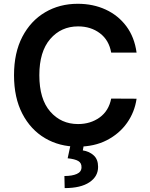

<svg xmlns="http://www.w3.org/2000/svg" viewBox="-20 -757 784 1004"><path d="M694.2 -481.9H561.4Q550.1 -547.2 502.5 -583.1Q454.9 -619 388.5 -619Q299.4 -619 242.5 -552.9Q185.7 -486.9 185.7 -363.6Q185.7 -238.6 242.7 -173.5Q299.7 -108.3 388.1 -108.3Q453.5 -108.3 501.2 -142.9Q549 -177.6 561.4 -241.5L694.2 -240.8Q684.3 -171.2 644.2 -114.3Q604 -57.5 538.5 -23.8Q473 9.9 386.4 9.9Q290.5 9.9 215.2 -34.6Q139.9 -79.2 96.6 -162.8Q53.3 -246.4 53.3 -363.6Q53.3 -481.2 96.9 -564.8Q140.6 -648.4 216.1 -692.8Q291.5 -737.2 386.4 -737.2Q467 -737.2 532.5 -707Q598 -676.8 640.6 -619.9Q683.2 -562.9 694.2 -481.9ZM349.1 -0.7H418.7L413 29.5Q446.4 34.4 469.6 55.2Q492.9 76 492.9 115.1Q493.3 165.5 447.8 196Q402.3 226.6 318.2 226.6L316.8 163.4Q357.6 163.4 381.7 152.5Q405.9 141.7 406.2 118.3Q407 95.5 389.4 85Q371.8 74.6 333.8 70.7Z"/></svg>

Font: Inter UI Semi Bold
Style: Regular
Weight: 600
Designer: Rasmus Andersson
Foundry: rsms
Version: 3.2;8d6f07862